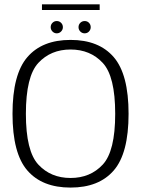

<svg xmlns="http://www.w3.org/2000/svg" viewBox="-20 -865 665 890"><path d="M307 4.5Q438.5 4.5 507.2 -74.8Q576 -154 576 -337.5Q576 -520.5 507.2 -600.2Q438.5 -680 307 -680Q175.5 -680 106.8 -600.2Q38 -520.5 38 -337.5Q38 -154 106.8 -74.8Q175.5 4.5 307 4.5ZM307 -40Q215.5 -40 157.8 -102Q100 -164 100 -337.5Q100 -511.5 157.8 -573.5Q215.5 -635.5 307 -635.5Q398.5 -635.5 456.2 -573.5Q514 -511.5 514 -337.5Q514 -164 456.2 -102Q398.5 -40 307 -40ZM243 -710.5Q255 -710.5 263.2 -719Q271.5 -727.5 271.5 -739Q271.5 -751 263.2 -759.2Q255 -767.5 243 -767.5Q231.5 -767.5 223.2 -759.2Q215 -751 215 -739Q215 -727.5 223.2 -719Q231.5 -710.5 243 -710.5ZM372.5 -710.5Q384.5 -710.5 392.5 -719Q400.5 -727.5 400.5 -739Q400.5 -751 392.5 -759.2Q384.5 -767.5 372.5 -767.5Q360.5 -767.5 352.2 -759.2Q344 -751 344 -739Q344 -727.5 352.2 -719Q360.5 -710.5 372.5 -710.5ZM174.5 -818.5H442V-845H174.5Z"/></svg>

Font: Anybody UltraCondensed Thin Light
Style: Regular
Weight: 300
Version: Version 1.111